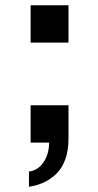

<svg xmlns="http://www.w3.org/2000/svg" viewBox="-20 -546 375 735"><path d="M97.2 -382.8V-525.9H242.2V-382.8ZM90.8 168.9V110.8Q126 106 147 74.5Q168 43 168 0H97.2V-143.1H242.2V-14.2Q242.2 29.8 230 63.7Q217.8 97.7 196 118.9Q174.3 140.1 148.4 152.1Q122.6 164.1 90.8 168.9Z"/></svg>

Font: Archivo
Style: Bold
Weight: 700
Designer: Hector Gatti
Foundry: Omnibus-Type
Version: Version 2.001